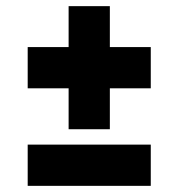

<svg xmlns="http://www.w3.org/2000/svg" viewBox="-20 -604 580 624"><path d="M203 -317H70V-451H203V-584H337V-451H470V-317H337V-184H203ZM70 -134H470V0H70Z"/></svg>

Font: Saira Stencil
Style: Regular
Weight: 400
Designer: Hector Gatti with collaboration of the Omnibus-Type team
Foundry: Omnibus-Type
Version: Version 1.003